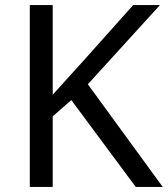

<svg xmlns="http://www.w3.org/2000/svg" viewBox="-20 -734 659 754"><path d="M619 0 325 -403 608 -714H503L310 -498C269 -452 227 -407 187 -362V-714H97V0H187V-277L260 -341L513 0Z"/></svg>

Font: Noto Sans Psalter Pahlavi
Style: Regular
Weight: 400
Designer: Monotype Design Team
Foundry: Monotype Imaging Inc.
Version: Version 2.002